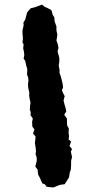

<svg xmlns="http://www.w3.org/2000/svg" viewBox="-20 -720 405 837"><path d="M241 86 213 97 198 96 183 94 176 84 164 79 155 58 146 40 144 20 134 6 140 -18V-33L135 -49L137 -60L135 -79L132 -97L134 -111L135 -125L124 -138L130 -156L121 -168L120 -189L123 -203L113 -218L114 -231L110 -242L111 -257L113 -274L109 -290L107 -305L108 -314L103 -338L102 -355L104 -367L103 -382L98 -394L99 -419L94 -435L90 -455L83 -464L86 -481L84 -496L81 -510L83 -526L78 -535L80 -553L78 -575V-587L83 -610L82 -621L90 -635L98 -665L104 -673L114 -684L137 -690L163 -700L175 -690L187 -685L204 -676L210 -655L217 -644L218 -627L226 -605V-588L230 -568L228 -554L226 -544L232 -527L235 -511L231 -496L236 -478L239 -464L238 -447L236 -434L240 -414L239 -404L244 -390L248 -376L253 -355L255 -340L250 -326L256 -312L262 -301L257 -282L262 -262L265 -253L269 -234L260 -220L272 -203V-184L273 -172L280 -160L279 -140L281 -127L279 -112L290 -103L283 -84L294 -70L289 -59L294 -35L290 -19V-3L289 18L284 33L281 53L271 69L262 83Z"/></svg>

Font: Winky Rough SemiBold
Style: Italic
Weight: 600
Italic angle: -8.97852°
Designer: Simon Atzbach
Foundry: typofactur
Version: Version 1.206; ttfautohint (v1.8.4.7-5d5b)